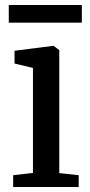

<svg xmlns="http://www.w3.org/2000/svg" viewBox="-20 -746 358 766"><path d="M32.5 0V-47L111.5 -56V-475L38 -492.5V-543.5L190.5 -563H194L216.5 -546V-55.5L294 -47V0ZM306.5 -726V-655.5H15V-726Z"/></svg>

Font: Merriweather 28pt
Style: Regular
Weight: 400
Version: Version 2.100